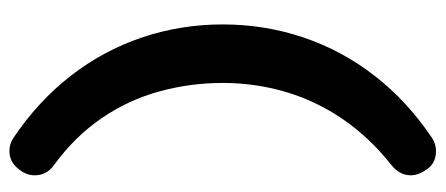

<svg xmlns="http://www.w3.org/2000/svg" viewBox="-282 -458 922 397"><g transform="rotate(90 178.5 -259.0)"><path d="M292 182Q277 182 265 174Q189 123 136.5 55.5Q84 -12 57 -92Q30 -172 30 -259Q30 -346 57 -426Q84 -506 136.5 -573.5Q189 -641 265 -692Q277 -700 292 -700Q316 -700 329 -682Q342 -664 342 -648Q342 -625 321 -608Q264 -563 226 -507.5Q188 -452 169.5 -389Q151 -326 151 -259Q151 -192 168.5 -128Q186 -64 224 -8.5Q262 47 321 90Q342 105 342 130Q342 148 327.5 165Q313 182 292 182Z"/></g></svg>

Font: Quicksand Variable Light
Style: Regular
Weight: 300
Designer: Andrew Paglinawan
Foundry: Andrew Paglinawan
Version: Version 3.004